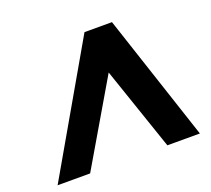

<svg xmlns="http://www.w3.org/2000/svg" viewBox="-136 -1001 1295 1176"><g transform="rotate(-20 511.5 -412.5)"><path d="M702.3 -825H523.3L47.8 0H259.8L578 -542L763.2 0H975.2Z"/></g></svg>

Font: Hussar
Style: BdSuprExtOblOne
Weight: 700
Foundry: Cannot Into Space Fonts
Version: Version 2.00